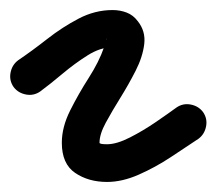

<svg xmlns="http://www.w3.org/2000/svg" viewBox="-58 -322 430 382"><path d="M22 -140Q9 -131 -6.5 -134Q-22 -137 -31 -149Q-40 -162 -37 -177.5Q-34 -193 -22 -202Q6 -221 36 -244.5Q66 -268 98.5 -285Q131 -302 166 -302Q181 -302 194 -297Q207 -292 216 -280Q232 -260 229 -234.5Q226 -209 212 -181.5Q198 -154 181.5 -127.5Q165 -101 152.5 -78Q140 -55 140 -38Q140 -35 155 -35Q174 -35 200.5 -48.5Q227 -62 252.5 -79.5Q278 -97 293 -108Q293 -108 293 -108Q293 -108 293 -108Q306 -117 321.5 -114Q337 -111 346 -99Q355 -86 352 -70.5Q349 -55 337 -46Q313 -30 282 -9.5Q251 11 218 25.5Q185 40 155 40Q118 40 91.5 22Q65 4 65 -38Q65 -69 81.5 -102Q98 -135 118.5 -167Q139 -199 149 -228Q154 -242 154 -244.5Q154 -247 153.5 -243Q153 -239 156 -235Q159 -231 162.5 -229.5Q166 -228 166 -228Q142 -228 116.5 -212Q91 -196 66 -175Q41 -154 22 -140Q22 -140 22 -140Q22 -140 22 -140Z"/></svg>

Font: FRB American Cursive Guidelines Arrows Extrabold
Style: Bold Italic
Weight: 800
Italic angle: -25°
Version: Version 2.0;Modular Font Editor K font №1